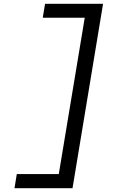

<svg xmlns="http://www.w3.org/2000/svg" viewBox="-20 -843 640 1006"><path d="M56 143 68 69H288L424 -750H204L216 -823H520L360 143Z"/></svg>

Font: Iosevka HT Extended
Style: Italic
Weight: 400
Width: 7
Italic angle: -9°
Monospace: yes
Designer: Belleve Invis
Foundry: Belleve Invis
Version: Version 32.3.0; ttfautohint (v1.8.4)